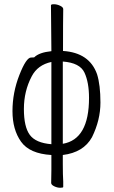

<svg xmlns="http://www.w3.org/2000/svg" viewBox="-20 -721 540 908"><path d="M279 163Q279 167 265 167Q251 167 236.5 160Q222 153 222 144L223 83V12Q120 6 79.5 -51Q39 -108 39 -195.5Q39 -283 71.5 -366Q104 -449 127 -449Q140 -449 142 -450Q165 -473 223 -479V-484Q223 -484 221 -696Q221 -701 235 -701Q249 -701 264 -694Q279 -687 279 -678Q278 -626 278 -485V-480Q403 -472 439 -370Q455 -319 455 -236Q455 -153 415 -72Q375 0 277 12V55Q277 106 279 138ZM279 138ZM223 -39V-428Q158 -414 130 -360Q93 -290 93 -205.5Q93 -121 121 -83Q149 -45 223 -39ZM277 -41Q401 -62 401 -258Q401 -331 379.5 -377.5Q358 -424 277 -430Z"/></svg>

Font: LXGW WenKai Mono TC Light
Style: Regular
Weight: 300
Designer: LXGW / Fontworks Inc.
Foundry: LXGW / Fontworks Inc.
Version: Version 1.330